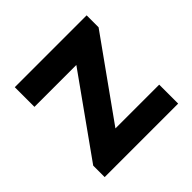

<svg xmlns="http://www.w3.org/2000/svg" viewBox="-130 -602 725 725"><g transform="rotate(-45 232.5 -240.0)"><path d="M38.8 -375H262.5L38.8 -61.2V0H431.2V-101.2H197.5L422.5 -416.2V-480H38.8Z"/></g></svg>

Font: Cambay
Style: Bold
Weight: 700
Designer: Pooja Saxena
Foundry: Pooja Saxena
Version: Version 1.096;PS 001.096;hotconv 1.0.70;makeotf.lib2.5.58329